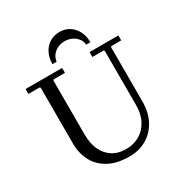

<svg xmlns="http://www.w3.org/2000/svg" viewBox="-198 -1021 1127 1182"><g transform="rotate(-30 365.0 -430.0)"><path d="M490 -635V-670H695V-635H625L620 -630V-245Q620 -166 589 -109Q558 -52 505 -21Q452 10 384 10Q294 10 235.5 -22.5Q177 -55 148.5 -110Q120 -165 120 -233V-630L115 -635H35V-670H295V-635H215L210 -630V-245Q210 -185 230 -139Q250 -93 290 -66.5Q330 -40 389 -40Q441 -40 483 -64Q525 -88 550 -134Q575 -180 575 -245V-630L570 -635ZM495 -720Q493 -746 477.5 -765Q462 -784 439 -794.5Q416 -805 390 -805Q364 -805 341 -794.5Q318 -784 303 -765Q288 -746 285 -720H255Q255 -763 272 -797Q289 -831 319.5 -850.5Q350 -870 390 -870Q431 -870 461 -850.5Q491 -831 508 -797Q525 -763 525 -720Z"/></g></svg>

Font: Brygada 1918
Style: Regular
Weight: 400
Designer: Mateusz Machalski | Borys Kosmynka | Przemek Hoffer
Foundry: NIEPODLEGLA 2018
Version: Version 3.006